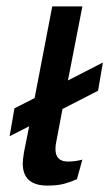

<svg xmlns="http://www.w3.org/2000/svg" viewBox="-20 -570 341 599"><path d="M153 -105Q153 -66 192 -66Q215 -66 237 -72L220 -11Q200 -2 179.5 3.5Q159 9 128 9Q51 9 51 -60Q51 -72 55 -96L71 -176L10 -145L25 -232L88 -264L143 -550H237L192 -319L301 -375L286 -287L175 -230L156 -130Q153 -117 153 -105Z"/></svg>

Font: Cambay Devanagari
Style: Bold Italic
Weight: 700
Designer: Pooja Saxena
Foundry: Pooja Saxena
Version: Version 1.005;PS 001.005;hotconv 1.0.70;makeotf.lib2.5.58329